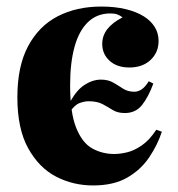

<svg xmlns="http://www.w3.org/2000/svg" viewBox="-20 -552 543 586"><path d="M289 -532Q331 -532 364 -524Q397 -516 419 -502Q440 -489 452 -470Q464 -451 464 -427Q464 -392 439.5 -369Q415 -346 375 -346Q337 -346 314.5 -366.5Q292 -387 292 -418Q292 -443 307.5 -463Q323 -483 354 -499Q346 -505 338 -508Q330 -511 317 -511Q276 -511 248.5 -484.5Q221 -458 207.5 -409Q194 -360 194 -292Q194 -208 212.5 -162Q231 -116 261.5 -99Q292 -82 329 -82Q346 -82 367.5 -87Q389 -92 412.5 -108Q436 -124 457 -156L474 -150Q461 -110 435.5 -72Q410 -34 368.5 -10Q327 14 264 14Q203 14 151 -13Q99 -40 66 -99.5Q33 -159 33 -255Q33 -350 66 -411.5Q99 -473 156.5 -502.5Q214 -532 289 -532ZM288 -309Q310 -309 325.5 -300Q341 -291 355.5 -281.5Q370 -272 390 -272Q401 -272 412 -279Q423 -286 434 -304L448 -297Q433 -256 413.5 -231.5Q394 -207 361 -207Q339 -207 324.5 -216Q310 -225 293.5 -234Q277 -243 250 -243Q238 -243 223 -237.5Q208 -232 193 -210L189 -231Q210 -274 236 -291.5Q262 -309 288 -309Z"/></svg>

Font: Playfair Display ExtraBold
Style: Regular
Weight: 800
Designer: Claus Eggers Sørensen
Foundry: Claus Eggers Sørensen
Version: Version 1.203